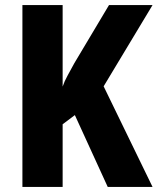

<svg xmlns="http://www.w3.org/2000/svg" viewBox="-20 -734 619 754"><path d="M579 0H403L274 -282L226 -246V0H68V-714H226V-394Q233 -415 245.5 -437.5Q258 -460 272 -486L408 -714H579L387 -395Z"/></svg>

Font: Noto Sans Armenian Condensed ExtraBold
Style: Regular
Weight: 800
Width: 3
Designer: Monotype Design Team
Foundry: Monotype Imaging Inc.
Version: Version 2.008; ttfautohint (v1.8.4.7-5d5b)